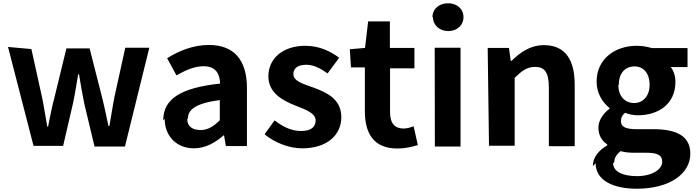

<svg xmlns="http://www.w3.org/2000/svg" viewBox="-20 -851 4261 1174"><path d="M29 -564 185 41H366L427 -222C439 -278 447 -334 458 -397H463C474 -333 483 -277 495 -219L558 45H744L893 -559H746L680 -259C668 -200 660 -141 649 -81H643C630 -140 619 -198 604 -256L528 -555H386L313 -255C297 -197 286 -137 274 -77H269C258 -136 250 -194 238 -252L172 -551Z M987 -124C987 -21 1058 56 1166 56C1235 56 1295 22 1347 -23H1350L1361 42H1490V-311C1490 -485 1411 -576 1257 -576C1161 -576 1074 -540 1002 -495L1059 -390C1115 -422 1169 -446 1225 -446C1299 -446 1324 -400 1326 -340C1083 -314 978 -245 978 -115ZM1129 -127C1129 -181 1178 -220 1324 -239V-116C1286 -78 1252 -56 1206 -56C1159 -56 1125 -76 1125 -123Z M1598 -30C1657 20 1746 56 1827 56C1984 56 2067 -29 2067 -134C2067 -246 1978 -285 1898 -315C1834 -338 1774 -354 1774 -398C1774 -432 1799 -455 1853 -455C1898 -455 1940 -433 1983 -402L2054 -498C2003 -535 1936 -571 1847 -571C1710 -571 1621 -494 1621 -384C1621 -283 1709 -236 1785 -206C1848 -181 1910 -160 1910 -114C1910 -76 1883 -50 1822 -50C1765 -50 1713 -73 1659 -115Z M2126 -439H2211V-171C2211 -34 2266 57 2409 57C2461 57 2503 46 2535 36L2509 -79C2492 -72 2468 -65 2448 -65C2394 -65 2365 -97 2365 -166V-433H2514V-558H2364V-720H2231L2212 -558L2119 -550Z M2627 -748C2627 -698 2666 -661 2721 -661C2775 -661 2814 -697 2814 -746C2814 -797 2774 -831 2720 -831C2664 -831 2624 -796 2624 -744ZM2639 45H2796V-559H2638Z M2970 40H3127V-375C3172 -419 3203 -442 3252 -442C3311 -442 3336 -408 3336 -315V43H3494V-333C3494 -485 3437 -575 3306 -575C3223 -575 3161 -531 3108 -479H3103L3092 -558H2962Z M3622 147C3622 254 3732 303 3874 303C4075 303 4201 211 4201 89C4201 -16 4122 -61 3976 -61H3873C3801 -61 3777 -78 3777 -110C3777 -133 3785 -147 3802 -161C3827 -152 3855 -146 3878 -146C4007 -146 4110 -215 4110 -351C4110 -388 4098 -421 4081 -441H4184V-557H3965C3940 -565 3907 -571 3873 -571C3744 -571 3628 -494 3628 -351C3628 -280 3666 -222 3707 -191V-186C3671 -160 3639 -117 3639 -71C3639 -21 3662 11 3693 32V38C3637 70 3605 114 3605 165ZM3736 141C3736 117 3748 94 3775 73C3796 79 3821 83 3857 83H3930C3994 83 4029 94 4029 138C4029 186 3966 226 3875 226C3786 226 3729 197 3729 147ZM3764 -335C3764 -406 3805 -445 3859 -445C3913 -445 3952 -405 3952 -333C3952 -261 3910 -221 3857 -221C3804 -221 3761 -260 3761 -331Z"/></svg>

Font: GenEiGothic-pro-Regular
Style: Bold
Weight: 700
Designer: Ryoko NISHIZUKA (kana & ideographs); Paul D. Hunt (Latin, Greek & Cyrillic); Wenlong ZHANG (bopomofo); Sandoll Communica
Foundry: Adobe Systems Incorporated; o_tamon
Version: Version 1.000.140830